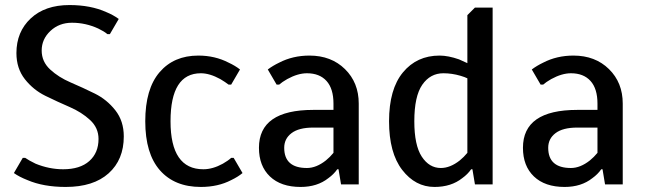

<svg xmlns="http://www.w3.org/2000/svg" viewBox="-20 -730 2555 760"><path d="M240 10Q152 10 89 -17Q56 -30 35 -45L70 -105H80Q94 -95 121 -82Q175 -60 230 -60Q297 -60 333.5 -92.5Q370 -125 370 -180Q370 -224 336.5 -255Q303 -286 255.5 -306.5Q208 -327 160 -350.5Q112 -374 78.5 -416.5Q45 -459 45 -520Q45 -604 101.5 -657Q158 -710 255 -710Q339 -710 401 -682Q428 -671 450 -655L415 -595H405Q392 -606 369 -617Q319 -640 265 -640Q214 -640 179.5 -607.5Q145 -575 145 -530Q145 -486 178.5 -455Q212 -424 260 -403.5Q308 -383 355.5 -359.5Q403 -336 436.5 -293.5Q470 -251 470 -190Q470 -98 410 -44Q350 10 240 10Z M775 10Q671 10 613 -56Q555 -122 555 -250Q555 -378 611.5 -444Q668 -510 765 -510Q831 -510 885 -482Q911 -470 930 -455L895 -395H885Q872 -405 852 -417Q810 -440 775 -440Q655 -440 655 -250Q655 -60 785 -60Q822 -60 862 -82Q883 -94 895 -105H905L940 -45Q922 -30 895 -17Q843 10 775 10Z M1170 10Q1092 10 1048.5 -31.5Q1005 -73 1005 -145Q1005 -295 1220 -295H1300V-320Q1300 -379 1272.5 -409.5Q1245 -440 1195 -440Q1159 -440 1117 -417Q1096 -405 1085 -395H1075L1040 -455Q1060 -470 1085 -482Q1139 -510 1205 -510Q1291 -510 1345.5 -456.5Q1400 -403 1400 -320V0H1330L1320 -60H1315Q1301 -40 1280 -25Q1236 10 1170 10ZM1195 -65Q1232 -65 1270 -95Q1286 -108 1300 -125V-225H1220Q1163 -225 1134 -203Q1105 -181 1105 -145Q1105 -65 1195 -65Z M1700 10Q1624 10 1572 -57.5Q1520 -125 1520 -250Q1520 -377 1575 -443.5Q1630 -510 1720 -510Q1754 -510 1797 -495L1830 -480V-670L1860 -700H1930V0H1860L1850 -60H1845Q1831 -40 1810 -25Q1766 10 1700 10ZM1725 -65Q1762 -65 1800 -95Q1816 -108 1830 -125V-420Q1820 -425 1803 -430Q1769 -440 1735 -440Q1683 -440 1651.5 -394.5Q1620 -349 1620 -250Q1620 -155 1649.5 -110Q1679 -65 1725 -65Z M2215 10Q2137 10 2093.5 -31.5Q2050 -73 2050 -145Q2050 -295 2265 -295H2345V-320Q2345 -379 2317.5 -409.5Q2290 -440 2240 -440Q2204 -440 2162 -417Q2141 -405 2130 -395H2120L2085 -455Q2105 -470 2130 -482Q2184 -510 2250 -510Q2336 -510 2390.5 -456.5Q2445 -403 2445 -320V0H2375L2365 -60H2360Q2346 -40 2325 -25Q2281 10 2215 10ZM2240 -65Q2277 -65 2315 -95Q2331 -108 2345 -125V-225H2265Q2208 -225 2179 -203Q2150 -181 2150 -145Q2150 -65 2240 -65Z"/></svg>

Font: Scada
Style: Regular
Weight: 400
Designer: Jovanny Lemonad
Foundry: Jovanny Lemonad
Version: Version 4.100;PS 004.100;hotconv 1.0.88;makeotf.lib2.5.64775